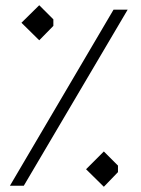

<svg xmlns="http://www.w3.org/2000/svg" viewBox="-20 -710 540 734"><path d="M130 -690 184 -636V-611L130 -556L62 -623ZM468 -673 71 0H18L414 -673ZM377 -131 431 -77V-52L377 4L309 -63Z"/></svg>

Font: Almarai Light
Style: Regular
Weight: 300
Designer: Boutros International 2019
Foundry: Created by Boutros International 2019
Version: Version 1.10